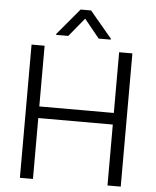

<svg xmlns="http://www.w3.org/2000/svg" viewBox="-60 -965 823 1015"><g transform="rotate(5 351.5 -457.0)"><path d="M84 -707H153.3V-384.8H548.8V-707H619.1V0H548.8V-323.2H153.3V0H84ZM354.5 -868.2 273.4 -769.5H209V-774.4L326.2 -914.1H381.8L499 -774.4V-769.5H434.6Z"/></g></svg>

Font: Pretendard GOV Light
Style: Regular
Weight: 300
Designer: Base glyphs from Inter by Rasmus Andersson; Hangeul glyphs from Noto Sans CJK(Source Han Sans) by Jang Soo-young and Kan
Foundry: Kil Hyung-jin
Version: Version 1.309